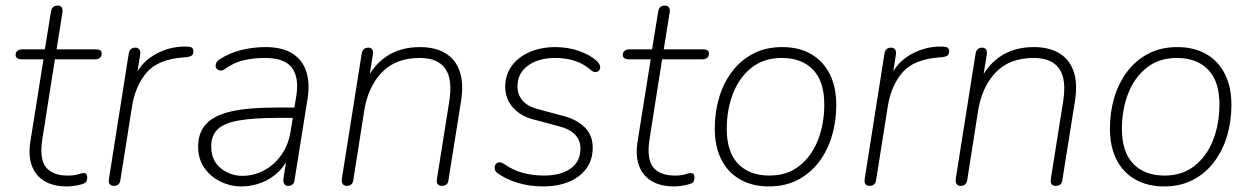

<svg xmlns="http://www.w3.org/2000/svg" viewBox="-20 -661 4490 689"><path d="M220 8Q171 8 139 -11.5Q107 -31 94 -67Q81 -103 89 -153L136 -448H58Q48 -448 42 -452Q36 -456 36 -463Q36 -474 43 -479Q50 -484 60 -484H141L163 -620Q165 -631 171 -636Q177 -641 187 -641Q197 -641 201.5 -634.5Q206 -628 204 -616L183 -484H323Q334 -484 339.5 -480.5Q345 -477 345 -469Q345 -459 338.5 -453.5Q332 -448 321 -448H177L132 -162Q121 -92 144.5 -61.5Q168 -31 223 -31Q247 -31 260 -35.5Q273 -40 280 -40Q286 -40 289.5 -36.5Q293 -33 293 -25Q293 -16 290.5 -10.5Q288 -5 280 -2Q270 2 252.5 5Q235 8 220 8Z M388 6Q378 6 373.5 -0.5Q369 -7 371 -19L442 -469Q444 -480 450 -485Q456 -490 466 -490Q475 -490 480 -483.5Q485 -477 483 -465L468 -370H457Q478 -430 530.5 -462Q583 -494 644 -494Q661 -494 667.5 -490.5Q674 -487 674 -477Q674 -467 669 -462.5Q664 -458 650 -456L638 -455Q547 -448 506.5 -401Q466 -354 454 -280L412 -15Q411 -5 405 0.5Q399 6 388 6Z M847 8Q807 8 771 -9.5Q735 -27 713 -59Q691 -91 691 -134Q691 -185 719.5 -216Q748 -247 809 -261Q870 -275 966 -275H1047L1041 -238H982Q889 -238 836 -228.5Q783 -219 760.5 -196.5Q738 -174 738 -136Q738 -84 772.5 -57Q807 -30 850 -30Q890 -30 926.5 -49Q963 -68 989 -104Q1015 -140 1023 -191L1043 -315Q1054 -383 1027.5 -418Q1001 -453 931 -453Q891 -453 855.5 -445Q820 -437 788 -414Q780 -408 772.5 -408Q765 -408 760 -412Q755 -416 754 -422Q753 -428 756 -435Q759 -442 768 -448Q803 -471 846 -481.5Q889 -492 933 -492Q992 -492 1028.5 -469.5Q1065 -447 1079 -404.5Q1093 -362 1083 -302L1037 -15Q1036 -5 1030 0.5Q1024 6 1014 6Q1004 6 1000 -1Q996 -8 997 -19L1012 -116H1022Q1009 -74 981.5 -46.5Q954 -19 918.5 -5.5Q883 8 847 8Z M1224 6Q1214 6 1209.5 -1.5Q1205 -9 1207 -21L1278 -469Q1280 -480 1286 -485Q1292 -490 1302 -490Q1311 -490 1315.5 -483.5Q1320 -477 1318 -465L1302 -364H1291Q1316 -424 1366 -458Q1416 -492 1487 -492Q1541 -492 1577.5 -470.5Q1614 -449 1629.5 -405.5Q1645 -362 1634 -295L1589 -13Q1588 -4 1582 1Q1576 6 1565 6Q1555 6 1550.5 -0.5Q1546 -7 1548 -19L1592 -296Q1605 -376 1578 -414.5Q1551 -453 1486 -453Q1400 -453 1350.5 -401.5Q1301 -350 1287 -264L1248 -15Q1245 6 1224 6Z M1929 8Q1880 8 1837.5 -5Q1795 -18 1765 -40Q1758 -45 1756 -52Q1754 -59 1755.5 -65Q1757 -71 1762 -75Q1767 -79 1774 -78.5Q1781 -78 1790 -72Q1821 -50 1856.5 -40.5Q1892 -31 1932 -31Q1992 -31 2027.5 -56Q2063 -81 2063 -128Q2063 -158 2043.5 -178Q2024 -198 1989 -207L1892 -233Q1847 -245 1820 -276Q1793 -307 1793 -350Q1793 -392 1816 -424Q1839 -456 1880 -474Q1921 -492 1974 -492Q2018 -492 2058 -478Q2098 -464 2123 -441Q2130 -434 2132.5 -427Q2135 -420 2133 -414Q2131 -408 2126 -405Q2121 -402 2114.5 -402.5Q2108 -403 2100 -410Q2075 -432 2043 -442.5Q2011 -453 1973 -453Q1912 -453 1874.5 -425.5Q1837 -398 1837 -351Q1837 -322 1854.5 -301Q1872 -280 1908 -270L2005 -244Q2052 -231 2079.5 -203Q2107 -175 2107 -131Q2107 -67 2058 -29.5Q2009 8 1929 8Z M2399 8Q2350 8 2318 -11.5Q2286 -31 2273 -67Q2260 -103 2268 -153L2315 -448H2237Q2227 -448 2221 -452Q2215 -456 2215 -463Q2215 -474 2222 -479Q2229 -484 2239 -484H2320L2342 -620Q2344 -631 2350 -636Q2356 -641 2366 -641Q2376 -641 2380.5 -634.5Q2385 -628 2383 -616L2362 -484H2502Q2513 -484 2518.5 -480.5Q2524 -477 2524 -469Q2524 -459 2517.5 -453.5Q2511 -448 2500 -448H2356L2311 -162Q2300 -92 2323.5 -61.5Q2347 -31 2402 -31Q2426 -31 2439 -35.5Q2452 -40 2459 -40Q2465 -40 2468.5 -36.5Q2472 -33 2472 -25Q2472 -16 2469.5 -10.5Q2467 -5 2459 -2Q2449 2 2431.5 5Q2414 8 2399 8Z M2739 8Q2680 8 2636 -17Q2592 -42 2568.5 -88.5Q2545 -135 2545 -200Q2545 -258 2560.5 -310.5Q2576 -363 2607 -404Q2638 -445 2683 -468.5Q2728 -492 2787 -492Q2847 -492 2890.5 -467Q2934 -442 2957.5 -395.5Q2981 -349 2981 -284Q2981 -226 2965.5 -173.5Q2950 -121 2919 -80Q2888 -39 2843 -15.5Q2798 8 2739 8ZM2741 -31Q2805 -31 2849 -66Q2893 -101 2915.5 -159Q2938 -217 2938 -286Q2938 -369 2897.5 -411Q2857 -453 2785 -453Q2721 -453 2677 -418Q2633 -383 2610.5 -325.5Q2588 -268 2588 -198Q2588 -116 2628.5 -73.5Q2669 -31 2741 -31Z M3100 6Q3090 6 3085.5 -0.5Q3081 -7 3083 -19L3154 -469Q3156 -480 3162 -485Q3168 -490 3178 -490Q3187 -490 3192 -483.5Q3197 -477 3195 -465L3180 -370H3169Q3190 -430 3242.5 -462Q3295 -494 3356 -494Q3373 -494 3379.5 -490.5Q3386 -487 3386 -477Q3386 -467 3381 -462.5Q3376 -458 3362 -456L3350 -455Q3259 -448 3218.5 -401Q3178 -354 3166 -280L3124 -15Q3123 -5 3117 0.5Q3111 6 3100 6Z M3427 6Q3417 6 3412.5 -1.5Q3408 -9 3410 -21L3481 -469Q3483 -480 3489 -485Q3495 -490 3505 -490Q3514 -490 3518.5 -483.5Q3523 -477 3521 -465L3505 -364H3494Q3519 -424 3569 -458Q3619 -492 3690 -492Q3744 -492 3780.5 -470.5Q3817 -449 3832.5 -405.5Q3848 -362 3837 -295L3792 -13Q3791 -4 3785 1Q3779 6 3768 6Q3758 6 3753.5 -0.5Q3749 -7 3751 -19L3795 -296Q3808 -376 3781 -414.5Q3754 -453 3689 -453Q3603 -453 3553.5 -401.5Q3504 -350 3490 -264L3451 -15Q3448 6 3427 6Z M4157 8Q4098 8 4054 -17Q4010 -42 3986.5 -88.5Q3963 -135 3963 -200Q3963 -258 3978.5 -310.5Q3994 -363 4025 -404Q4056 -445 4101 -468.5Q4146 -492 4205 -492Q4265 -492 4308.5 -467Q4352 -442 4375.5 -395.5Q4399 -349 4399 -284Q4399 -226 4383.5 -173.5Q4368 -121 4337 -80Q4306 -39 4261 -15.5Q4216 8 4157 8ZM4159 -31Q4223 -31 4267 -66Q4311 -101 4333.5 -159Q4356 -217 4356 -286Q4356 -369 4315.5 -411Q4275 -453 4203 -453Q4139 -453 4095 -418Q4051 -383 4028.5 -325.5Q4006 -268 4006 -198Q4006 -116 4046.5 -73.5Q4087 -31 4159 -31Z"/></svg>

Font: Nunito ExtraLight ExtraLight
Style: Italic
Weight: 250
Italic angle: -9°
Version: Version 3.602